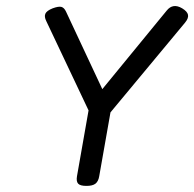

<svg xmlns="http://www.w3.org/2000/svg" viewBox="-20 -607 640 632"><path d="M528.8 -572.3 302.7 -296.4 326.2 -293.5 197.3 -568.8Q191.4 -581.5 182.4 -584.2Q173.3 -586.9 153.3 -579.6Q133.8 -571.8 129.4 -562Q125 -552.2 132.3 -537.6L281.2 -223.1H332L588.9 -532.2Q601.1 -546.9 598.9 -558.1Q596.7 -569.3 579.6 -579.6Q549.3 -597.7 528.8 -572.3ZM272.9 -251.5 233.4 -26.9Q230.5 -9.8 237.3 -2.4Q244.1 4.9 264.2 4.9H265.1Q284.7 4.9 294.2 -2.4Q303.7 -9.8 306.6 -26.9L346.2 -251.5Z"/></svg>

Font: Courier Prime Sans
Style: Regular
Weight: 300
Italic angle: -10°
Designer: Alan Dague-Greene
Foundry: Quote-Unquote Apps
Version: Version 3.23